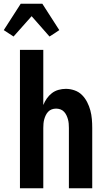

<svg xmlns="http://www.w3.org/2000/svg" viewBox="-48 -1000 568 1020"><path d="M215 -806 120 -914 24 -806 -28 -840 62 -980H177L267 -840Q254 -831 241 -822.5Q228 -814 215 -806ZM58 0V-735H182V-442Q189 -460 200.5 -476.5Q212 -493 227.5 -505Q243 -517 262.5 -522.5Q282 -528 302 -528Q325 -528 348 -520Q371 -512 387.5 -495.5Q404 -479 415 -457.5Q426 -436 432 -413.5Q438 -391 440 -367.5Q442 -344 442 -320V0H318V-320Q318 -332 317 -343.5Q316 -355 313 -366Q310 -377 305 -387.5Q300 -398 292 -406.5Q284 -415 273 -419Q262 -423 250 -423Q238 -423 227 -419Q216 -415 208 -406.5Q200 -398 195 -387.5Q190 -377 187 -366Q184 -355 183 -343.5Q182 -332 182 -320V0Z"/></svg>

Font: Iosevka SS18 Extrabold
Style: Regular
Weight: 800
Monospace: yes
Designer: Belleve Invis
Foundry: Belleve Invis
Version: Version 25.1.1; ttfautohint (v1.8.4)